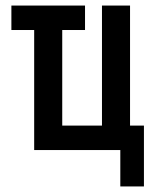

<svg xmlns="http://www.w3.org/2000/svg" viewBox="-20 -540 540 691"><path d="M413 131V0H103V-432H21V-520H286V-432H204V-88H347V-520H448V-88H498V131Z"/></svg>

Font: Zed Mono Semibold
Style: Regular
Weight: 600
Monospace: yes
Designer: Belleve Invis
Foundry: Belleve Invis
Version: Version 1.0.0; ttfautohint (v1.8.4)